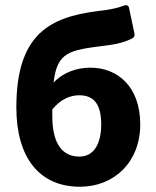

<svg xmlns="http://www.w3.org/2000/svg" viewBox="-20 -709 602 740"><path d="M328.1 -448.2C274.4 -448.2 221.7 -428.7 186.5 -390.6C200.2 -509.8 247.1 -515.6 385.7 -533.2C423.8 -537.1 463.9 -546.9 490.2 -561.5C498 -565.4 500 -572.3 498 -581.1L477.5 -677.7C475.6 -688.5 467.8 -691.4 458 -687.5C432.6 -677.7 405.3 -671.9 354.5 -666C170.9 -642.6 43 -576.2 43 -294.9C43 -102.5 130.9 10.7 288.1 10.7C420.9 10.7 520.5 -85 520.5 -229.5C520.5 -375 433.6 -448.2 328.1 -448.2ZM286.1 -105.5C220.7 -105.5 181.6 -154.3 181.6 -261.7V-287.1C212.9 -326.2 250 -341.8 285.2 -341.8C337.9 -341.8 370.1 -312.5 370.1 -229.5C370.1 -153.3 340.8 -105.5 286.1 -105.5Z"/></svg>

Font: Ed Sans Neue
Style: Bold
Weight: 700
Designer: Stephen Hutchings
Version: Version 1.004;PS 001.004;hotconv 1.0.88;makeotf.lib2.5.64775